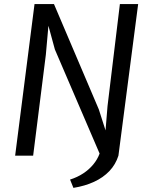

<svg xmlns="http://www.w3.org/2000/svg" viewBox="-20 -767 727 946"><path d="M341.7 158.7 325.2 117.8Q361.1 106.4 390 87.4Q418.9 68.4 439.5 43.4Q460.2 18.4 470.7 -10.4L250.4 -523.3L218.6 -640L205.9 -497.5L143.3 0H54.6L150.1 -747H245.9L466.8 -228.2L500 -124.5L509.8 -244.4L570.7 -747H660.7L563.5 0Q549.7 43.5 519 75.9Q488.2 108.2 443.2 128.9Q398.2 149.6 341.7 158.7Z"/></svg>

Font: Merriweather Sans Variable Regular
Style: Italic
Weight: 300
Italic angle: -8°
Designer: Eben Sorkin
Foundry: Eben Sorkin
Version: Version 2.001